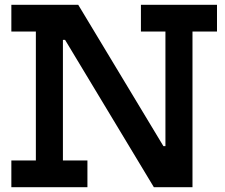

<svg xmlns="http://www.w3.org/2000/svg" viewBox="-20 -775 933 795"><path d="M617 0 162 -755H304L759 0ZM27 -644.5V-755H303L290 -610H240.5V-110.5H342V0H27V-110.5H128.5V-644.5ZM563.5 -644.5V-755H878.5V-644.5H777V0H642L599 -170H665V-644.5Z"/></svg>

Font: Hepta Slab ExtraLight SemiBold
Style: Regular
Weight: 600
Version: Version 1.102